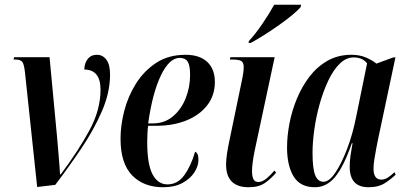

<svg xmlns="http://www.w3.org/2000/svg" viewBox="-20 -776 1704 806"><path d="M85 -471Q81 -507 73.5 -516.5Q66 -526 44 -526H37L39 -536H188L220 -196Q223 -157 226.5 -119Q230 -81 232 -44H235Q309 -143 355.5 -229Q402 -315 402 -399Q402 -484 334 -484Q334 -510 348 -528Q362 -546 387 -546Q411 -546 426.5 -525.5Q442 -505 442 -463Q442 -388 408 -309.5Q374 -231 321.5 -153Q269 -75 212 0L136 9Z M665 10Q583 10 534.5 -40Q486 -90 486 -194Q486 -249 501.5 -310Q517 -371 550.5 -424.5Q584 -478 635.5 -512Q687 -546 759 -546Q818 -546 850 -516Q882 -486 882 -432Q882 -375 849.5 -333.5Q817 -292 761.5 -270Q706 -248 636 -248H602Q600 -240 599 -216.5Q598 -193 598 -180Q598 -86 620.5 -44Q643 -2 683 -2Q726 -2 754 -41Q782 -80 799 -139Q805 -137 809 -129.5Q813 -122 813 -104Q813 -79 796 -52.5Q779 -26 746 -8Q713 10 665 10ZM622 -258Q671 -258 706 -287.5Q741 -317 759.5 -363.5Q778 -410 778 -462Q778 -501 768 -517Q758 -533 734 -533Q691 -533 655.5 -459.5Q620 -386 602 -258Z M1024 10Q929 10 929 -86Q929 -104 933 -131.5Q937 -159 946 -200L997 -446Q1000 -460 1001.5 -472Q1003 -484 1003 -496Q1003 -512 994 -519Q985 -526 956 -526H945L947 -536H1133L1049 -143Q1043 -113 1040.5 -92.5Q1038 -72 1038 -57Q1038 -37 1043.5 -24.5Q1049 -12 1065 -12Q1081 -12 1098.5 -26.5Q1116 -41 1132 -60L1139 -51Q1117 -25 1091.5 -7.5Q1066 10 1024 10ZM1025 -604Q1052 -633 1081 -675.5Q1110 -718 1131 -756H1244L1242 -746Q1231 -733 1207.5 -713.5Q1184 -694 1153 -672Q1122 -650 1090.5 -630Q1059 -610 1033 -596H1023Z M1302 10Q1240 10 1212.5 -35.5Q1185 -81 1185 -157Q1185 -204 1195 -257Q1205 -310 1226 -361Q1247 -412 1279 -454Q1311 -496 1355 -521Q1399 -546 1455 -546Q1490 -546 1516.5 -534.5Q1543 -523 1560 -509L1631 -535H1640L1567 -191Q1564 -176 1559.5 -153Q1555 -130 1551.5 -107Q1548 -84 1548 -68Q1548 -22 1581 -22Q1595 -22 1608 -30.5Q1621 -39 1636 -53L1641 -43Q1623 -25 1596 -7.5Q1569 10 1527 10Q1448 10 1448 -76Q1448 -100 1451.5 -123.5Q1455 -147 1460 -175H1457Q1423 -77 1387 -33.5Q1351 10 1302 10ZM1338 -13Q1362 -13 1388 -51.5Q1414 -90 1437.5 -152Q1461 -214 1475 -285L1521 -510Q1510 -524 1495.5 -529.5Q1481 -535 1465 -535Q1433 -535 1406 -508.5Q1379 -482 1358 -437.5Q1337 -393 1322 -339.5Q1307 -286 1299.5 -232.5Q1292 -179 1292 -134Q1292 -69 1303 -41Q1314 -13 1338 -13Z"/></svg>

Font: Noto Serif Display ExtraCondensed SemiBold
Style: Italic
Weight: 600
Width: 2
Italic angle: -12°
Designer: Monotype Design Team
Foundry: Monotype Imaging Inc.
Version: Version 2.009